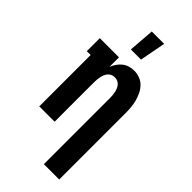

<svg xmlns="http://www.w3.org/2000/svg" viewBox="-299 -820 1097 1097"><g transform="rotate(45 250.0 -271.0)"><path d="M314 215V-320Q314 -331 313 -342.5Q312 -354 309.5 -365Q307 -376 302.5 -386.5Q298 -397 290.5 -405.5Q283 -414 272 -418.5Q261 -423 250 -423Q239 -423 228 -418.5Q217 -414 209.5 -405.5Q202 -397 197.5 -386.5Q193 -376 190.5 -365Q188 -354 187 -342.5Q186 -331 186 -320V0H62V-415H31V-520H186V-443Q193 -461 204 -477Q215 -493 230 -505Q245 -517 264 -522.5Q283 -528 302 -528Q325 -528 347.5 -519.5Q370 -511 386 -494Q402 -477 412 -456Q422 -435 428 -412.5Q434 -390 436 -366.5Q438 -343 438 -320V215ZM202 -600 214 -757H314L284 -600Z"/></g></svg>

Font: Iosevka Curly Slab Extrabold
Style: Regular
Weight: 800
Monospace: yes
Designer: Belleve Invis
Foundry: Belleve Invis
Version: Version 22.1.2; ttfautohint (v1.8.4)